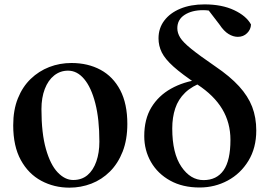

<svg xmlns="http://www.w3.org/2000/svg" viewBox="-20 -839 1236 875"><path d="M296.2 16.2Q226.5 16.2 168.1 -15.1Q109.6 -46.4 74.9 -109.5Q40.2 -172.7 40.2 -267.9Q40.2 -337.8 61.5 -390.7Q82.7 -443.6 119.8 -479.3Q156.8 -515 204.5 -533.5Q252.2 -551.9 305.6 -551.9Q380.8 -551.9 438.3 -520.8Q495.7 -489.7 528 -428Q560.3 -366.2 560.3 -274.3Q560.3 -202.9 539.1 -148.4Q517.8 -94 480.9 -57.2Q444 -20.5 396.4 -2.1Q348.8 16.2 296.2 16.2ZM313.4 -18.7Q352.5 -18.7 378.8 -41Q405.1 -63.3 419 -103.1Q432.9 -142.8 432.9 -193.3Q432.9 -296.1 414.3 -368.4Q395.8 -440.6 363.6 -478.8Q331.5 -517 290.1 -517Q254.5 -517 226.9 -495.1Q199.3 -473.2 184.1 -433.5Q168.9 -393.7 168.9 -341.7Q168.9 -231.8 189.3 -160.1Q209.6 -88.3 242.8 -53.5Q276 -18.7 313.4 -18.7Z M889.5 15.5Q812.1 15.5 755.4 -16Q698.7 -47.4 668 -100.8Q637.4 -154.2 637.4 -219Q637.4 -295.8 669.7 -349.3Q702.1 -402.8 759.3 -434.9Q816.5 -467 890.1 -476.6V-487.7L907.7 -465.6Q855.1 -447.1 823.6 -416.6Q792.1 -386.1 778.6 -345Q765 -303.9 765 -253.5Q765 -140.4 806.6 -79.3Q848.1 -18.2 907.7 -18.2Q967.5 -18.2 998.9 -62.9Q1030.2 -107.6 1030.2 -201.4Q1030.2 -279.5 992.8 -341.9Q955.4 -404.3 879.5 -453.9Q808.8 -501.2 770.5 -535.6Q732.2 -570 717.3 -600.1Q702.4 -630.2 702.4 -664.2Q702.4 -710.4 728.7 -745.2Q755 -780.1 802 -799.5Q848.9 -819 912.2 -819Q991 -819 1046.8 -792.8Q1102.6 -766.6 1123.9 -727.4Q1123.1 -704.8 1106.2 -688Q1089.3 -671.1 1063.8 -671.1Q1042.8 -671.1 1021.6 -684Q1000.4 -696.9 980.5 -726.8L924.1 -800.4L984.3 -795.1L987.1 -770.4Q972.2 -780.2 951.5 -786.5Q930.8 -792.7 905.5 -792.7Q854.6 -792.7 821.4 -771.3Q788.1 -749.8 788.1 -710.3Q788.1 -688.7 801.2 -667.5Q814.3 -646.4 851.4 -616.4Q888.4 -586.4 960.5 -536.9Q1028.3 -491 1069.4 -445.9Q1110.4 -400.9 1129.2 -352.3Q1147.9 -303.6 1147.9 -244.2Q1147.9 -164.9 1112.2 -106.3Q1076.5 -47.7 1017.7 -16.1Q958.8 15.5 889.5 15.5Z"/></svg>

Font: Noto Serif KR
Style: Regular
Weight: 200
Designer: Ryoko NISHIZUKA 西塚涼子 (kana & ideographs); Frank Grießhammer (Latin, Greek & Cyrillic); Wenlong ZHANG 张文龙 (bopomofo); San
Foundry: Adobe
Version: Version 2.001;hotconv 1.1.0;makeotfexe 2.6.0